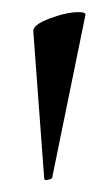

<svg xmlns="http://www.w3.org/2000/svg" viewBox="-20 -660 183 317"><path d="M35 -608Q34 -619 62 -629.5Q90 -640 110 -640Q122 -640 121 -635L66 -366Q64 -364 58.5 -363Q53 -362 53 -365Z"/></svg>

Font: Cormorant Upright Medium
Style: Regular
Weight: 500
Designer: Christian Thalmann (Catharsis Fonts)
Foundry: Catharsis Fonts
Version: Version 3.302